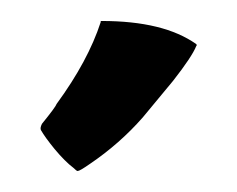

<svg xmlns="http://www.w3.org/2000/svg" viewBox="-20 -640 226 183"><path d="M167 -598Q168 -597 167 -596Q163 -586 145 -563L116 -528Q94 -503 66 -484Q56 -477 54 -477Q53 -477 50 -480Q42 -486 32 -498Q23 -509 19 -516Q18 -518 20 -522Q33 -538 34 -541Q64 -582 76 -619V-620H77Q136 -620 167 -598Z"/></svg>

Font: Tovari Sans
Style: Bold
Weight: 700
Designer: Verneri Kontto, Denis Ignatov
Foundry: Verneri Kontto
Version: Version 1.10 May 7, 2019